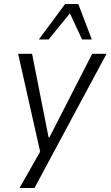

<svg xmlns="http://www.w3.org/2000/svg" viewBox="-20 -764 555 964"><path d="M78 180 191 -19 188 26 71 -494H141L224 -74H228L443 -494H515L153 180ZM175 -566 307 -744H373L441 -566H392L331 -697L224 -566Z"/></svg>

Font: Nunito Sans 7pt SemiCondensed Light
Style: Italic
Weight: 300
Width: 4
Italic angle: -9°
Designer: Vernon Adams
Foundry: Vernon Adams
Version: Version 3.101;gftools[0.9.27]